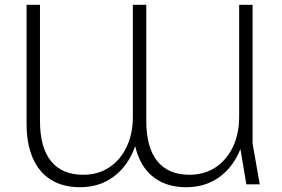

<svg xmlns="http://www.w3.org/2000/svg" viewBox="-20 -770 1176 802"><path d="M1065 0H1009L979 -179V-750H1035V-171ZM758 12Q687 12 637 -19Q587 -50 561 -109.5Q535 -169 535 -254V-750H591V-265Q591 -154 637 -97Q683 -40 771 -40Q834 -40 880.5 -71Q927 -102 953 -156.5Q979 -211 979 -283L1007 -256Q1002 -176 969.5 -115.5Q937 -55 883 -21.5Q829 12 758 12ZM314 12Q243 12 193 -19Q143 -50 117 -109.5Q91 -169 91 -254V-750H147V-265Q147 -154 193 -97Q239 -40 327 -40Q390 -40 436.5 -71Q483 -102 509 -156.5Q535 -211 535 -283L563 -256Q558 -176 525.5 -115.5Q493 -55 439 -21.5Q385 12 314 12Z"/></svg>

Font: Unbounded ExtraLight
Style: Regular
Weight: 250
Designer: Luke Prowse, Jean-Baptiste Morizot, Fátima Lázaro, Florian Runge
Foundry: NaN
Version: Version 1.701;gftools[0.9.28.dev5+ged2979d]